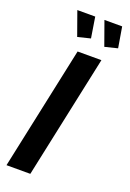

<svg xmlns="http://www.w3.org/2000/svg" viewBox="-172 -979 705 1038"><g transform="rotate(20 180.5 -459.5)"><path d="M83 -919H186L205 -800L132 -782ZM239 -919H341L361 -800L288 -782ZM161 -709H298L147 0H10Z"/></g></svg>

Font: Raleway-v4020
Style: Bold Italic
Weight: 700
Italic angle: -12°
Designer: Matt McInerney, Pablo Impallari, Rodrigo Fuenzalida
Foundry: Matt McInerney, Pablo Impallari, Rodrigo Fuenzalida
Version: Version 4.020;PS 004.020;hotconv 1.0.88;makeotf.lib2.5.64775